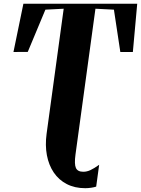

<svg xmlns="http://www.w3.org/2000/svg" viewBox="-20 -763 759 1034"><path d="M439 250.5Q382.5 250.5 339.5 228.2Q296.5 206 269.5 166Q242.5 126 232.5 72.8Q222.5 19.5 231 -43L323 -716L224.5 -711L129.5 -483.5L52.5 -483L106 -743H719L695.5 -483H628L593.5 -711L494 -716L386.5 69.5Q379.5 121 388.8 141.5Q398 162 428.5 162Q448 162 467.2 153Q486.5 144 514 124.5L498 242Q488 245.5 471.2 248Q454.5 250.5 439 250.5Z"/></svg>

Font: Merriweather 144pt ExtraBold
Style: Italic
Weight: 800
Italic angle: -7.8°
Version: Version 2.101